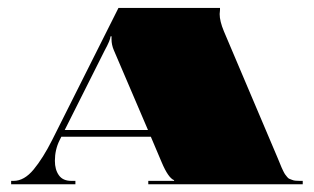

<svg xmlns="http://www.w3.org/2000/svg" viewBox="-20 -475 809 495"><path d="M361.5 -139.9 273.6 -345.3Q267.5 -359.3 267.5 -374.1Q267.5 -376.3 267.5 -378.5L267.9 -381.1H264.9Q264.9 -372.4 249.6 -344.4L146.9 -139.9ZM285.4 -454.5H547.2V-449.3Q546.3 -442.3 546.3 -438.8Q546.3 -420.5 557.3 -394.2L694.9 -69.9Q697.1 -65.1 700.8 -55.7Q704.5 -46.3 705.9 -43.3Q707.2 -40.2 710.4 -33.7Q713.7 -27.1 715.3 -25.1Q716.8 -23.2 720.1 -19Q723.3 -14.9 726 -14Q728.6 -13.1 732.7 -11.4Q736.9 -9.6 741.5 -9.2Q746.1 -8.7 752.2 -8.7H760.5V0H362.3V-8.7H428.8V-10.5Q413.9 -16.2 396.9 -56.4L368.9 -122.4H138.1L133.7 -113.6Q121.5 -89.2 121.5 -60.3Q121.5 -37.6 131.8 -23.2Q142 -8.7 163.9 -8.7H174.4V0H8.7V-8.7H15.3Q42.4 -8.7 66.7 -38Q90.9 -67.3 114.5 -114.1Z"/></svg>

Font: FoglihtenBlackPcs
Style: BlackPcs
Weight: 900
Version: Version 0.75